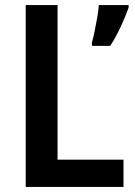

<svg xmlns="http://www.w3.org/2000/svg" viewBox="-20 -734 530 754"><path d="M81 0V-714H206V-107H465V0ZM485 -704Q474 -672 454.5 -630Q435 -588 413 -554H341V-567Q346 -584 351.5 -611Q357 -638 362 -666Q367 -694 368 -714H485Z"/></svg>

Font: Noto Sans Khmer SemiCondensed SemiBold
Style: Regular
Weight: 600
Width: 4
Designer: Danh Hong and the Monotype Design Team
Foundry: Monotype Imaging Inc.
Version: Version 2.004; ttfautohint (v1.8.4.7-5d5b)